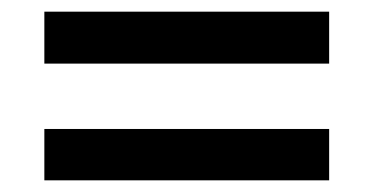

<svg xmlns="http://www.w3.org/2000/svg" viewBox="-20 -452 640 329"><path d="M56 -343V-432H544V-343ZM56 -143V-231H544V-143Z"/></svg>

Font: Nunito Sans 12pt ExtraLight 11pt
Style: Bold
Weight: 700
Version: Version 3.101;gftools[0.9.27]